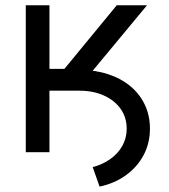

<svg xmlns="http://www.w3.org/2000/svg" viewBox="-20 -562 623 709"><path d="M135.7 -227.1V-303.7H273.9Q331.1 -303.7 378.9 -288.1Q426.8 -272.5 461.4 -243.7Q496.1 -214.8 514.9 -175Q533.7 -135.3 533.7 -86.9Q533.7 -32.7 509.8 11.7Q485.8 56.2 443.8 85.9Q401.9 115.7 347.7 127L322.3 55.2Q358.9 45.4 387.2 25.4Q415.5 5.4 431.6 -23.2Q447.8 -51.8 447.8 -86.9Q447.8 -128.4 425.5 -159.9Q403.3 -191.4 363.8 -209.2Q324.2 -227.1 272.9 -227.1ZM75.2 0V-542.5H162.6V-307.6H217.8L411.1 -542.5H522.9L261.2 -227.1H162.6V0Z"/></svg>

Font: Inter 16pt
Style: Regular
Weight: 400
Version: Version 4.001;git-66647c0bb